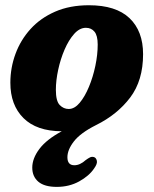

<svg xmlns="http://www.w3.org/2000/svg" viewBox="-20 -489 586 732"><path d="M319 -469Q422 -469 473.8 -419.8Q525.5 -370.5 525.5 -282.5Q525.5 -182 476.2 -117Q427 -52 346 -12Q286.5 18 261.8 50Q237 82 237 110.5Q237 141 263.5 141Q285 141 306.5 121.5Q316 114.5 323.2 111Q330.5 107.5 338.5 110Q346.5 112.5 349.2 123.8Q352 135 339 153Q320 181.5 282 202.5Q244 223.5 196.5 223.5Q149.5 223.5 126.2 203.8Q103 184 103 150Q103 115 130.2 78.8Q157.5 42.5 215.5 11.5Q119.5 11 69.5 -38.8Q19.5 -88.5 19.5 -173.5Q19.5 -230.5 39 -283.5Q58.5 -336.5 96.2 -378.2Q134 -420 190 -444.5Q246 -469 319 -469ZM242 -73.5Q264 -73.5 283.8 -97Q303.5 -120.5 319 -157.8Q334.5 -195 343.5 -237.8Q352.5 -280.5 352.5 -319Q352.5 -353.5 340.2 -368.2Q328 -383 307.5 -383Q283.5 -383 262.8 -359.8Q242 -336.5 226.2 -300Q210.5 -263.5 201.8 -222.8Q193 -182 193 -146.5Q193 -103.5 207.8 -88.5Q222.5 -73.5 242 -73.5Z"/></svg>

Font: Fraunces 72pt SuperSoft
Style: Bold Italic
Weight: 700
Italic angle: -16°
Version: Version 1.000;[0bf87f6ff]